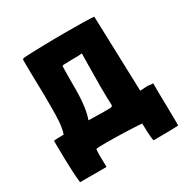

<svg xmlns="http://www.w3.org/2000/svg" viewBox="-140 -620 797 824"><g transform="rotate(-30 258.5 -208.0)"><path d="M18 -125C18 -112 18 26 26 85H157C158 76 156 51 156 28C156 16 157 4 158 -4C165 -5 184 -6 207 -6C262 -6 345 -3 383 0C384 22 383 60 389 87C409 87 466 87 512 85C514 61 509 -84 510 -126C491 -125 497 -128 481 -128C474 -128 464 -127 446 -126C445 -146 436 -437 434 -500C412 -502 356 -503 293 -503C217 -503 130 -501 85 -498C81 -497 77 -495 77 -491C77 -418 79 -367 80 -315C80 -293 80 -273 80 -254C80 -203 79 -161 67 -127C35 -127 23 -126 18 -125ZM190 -127C201 -157 209 -202 209 -271C209 -298 209 -352 210 -381C210 -385 214 -387 219 -387C259 -389 288 -387 309 -390C309 -386 307 -300 307 -225C307 -188 308 -154 309 -134C309 -130 305 -127 300 -126C278 -125 235 -126 190 -127Z"/></g></svg>

Font: HEYCLAY
Style: Regular
Weight: 400
Designer: Marcelo Magalhaes
Foundry: Marcelo Magalhães
Version: Version 1.300;hotconv 1.0.109;makeotfexe 2.5.65596